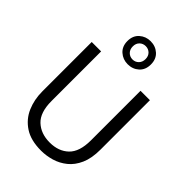

<svg xmlns="http://www.w3.org/2000/svg" viewBox="-278 -1084 1213 1213"><g transform="rotate(45 328.0 -477.5)"><path d="M327 12Q235 12 178 -25.5Q121 -63 94.5 -124.5Q68 -186 68 -258V-700H152V-257Q152 -155 201 -109Q250 -63 329 -63Q408 -63 456 -109Q504 -155 504 -257V-700H588V-258Q588 -181 565 -129Q542 -77 503.5 -46Q465 -15 419 -1.5Q373 12 327 12ZM328 -761Q285 -761 254 -788.5Q223 -816 223 -864Q223 -912 254 -939.5Q285 -967 328 -967Q372 -967 402.5 -939.5Q433 -912 433 -864Q433 -816 402.5 -788.5Q372 -761 328 -761ZM328 -804Q352 -804 368.5 -820.5Q385 -837 385 -864Q385 -891 368.5 -907Q352 -923 328 -923Q304 -923 287.5 -907Q271 -891 271 -864Q271 -837 287.5 -820.5Q304 -804 328 -804Z"/></g></svg>

Font: Rethink Sans
Style: Regular
Weight: 400
Designer: The Rethink Sans project authors (Hans Thiessen). DM Sans designed by Colophon Foundry.
Foundry: Rethink Communications LLC
Version: Version 1.001